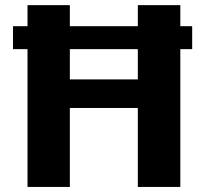

<svg xmlns="http://www.w3.org/2000/svg" viewBox="-20 -731 805 751"><path d="M30.8 -538.8V-628.5H731.7V-538.8ZM87.6 0.2V-710.9H253.2V-420.4H519.1V-710.9H685.3V0.2H519.1V-308.7H253.2V0.2Z"/></svg>

Font: Comme
Style: Regular
Weight: 400
Designer: Vernon Adams
Foundry: Vernon Adams
Version: Version 1.000;gftools[0.9.27]